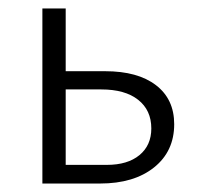

<svg xmlns="http://www.w3.org/2000/svg" viewBox="-20 -433 472 453"><path d="M228 -265Q305 -265 348 -232Q391 -199 391 -140Q391 -76 343.5 -38Q296 0 216 0H80V-413H135V-265ZM232 -44Q281 -44 309 -67Q337 -90 337 -130Q337 -173 306 -197.5Q275 -222 219 -222H135V-44Z"/></svg>

Font: EauTest Semilight
Style: Italic
Weight: 300
Italic angle: -12°
Designer: Christian Thalmann (Catharsis Fonts)
Version: Version 0.001;PS 000.001;hotconv 1.0.88;makeotf.lib2.5.64775